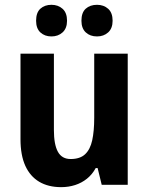

<svg xmlns="http://www.w3.org/2000/svg" viewBox="-20 -770 619 800"><path d="M512.2 -546.4V0H403.8L386.7 -69.8H378.9Q364.3 -43 342.3 -25.4Q320.3 -7.8 293 1Q265.6 9.8 234.9 9.8Q181.2 9.8 143.3 -12.7Q105.5 -35.2 85.4 -79.3Q65.4 -123.5 65.4 -189.9V-546.4H204.6V-228Q204.6 -168 221.2 -137.7Q237.8 -107.4 274.4 -107.4Q313.5 -107.4 334.7 -127.4Q356 -147.5 364.3 -185.8Q372.6 -224.1 372.6 -279.3V-546.4ZM130.4 -683.6Q130.4 -717.8 148.4 -733.9Q166.5 -750 194.3 -750Q222.2 -750 240.7 -733.4Q259.3 -716.8 259.3 -683.6Q259.3 -651.9 240.7 -635Q222.2 -618.2 194.3 -618.2Q166.5 -618.2 148.4 -634.8Q130.4 -651.4 130.4 -683.6ZM319.3 -683.6Q319.3 -717.8 337.4 -733.9Q355.5 -750 384.3 -750Q412.1 -750 430.7 -733.4Q449.2 -716.8 449.2 -683.6Q449.2 -651.9 430.7 -635Q412.1 -618.2 384.3 -618.2Q355.5 -618.2 337.4 -635Q319.3 -651.9 319.3 -683.6Z"/></svg>

Font: Open Sans SemiCondensed
Style: Bold
Weight: 700
Width: 4
Designer: Monotype Design Team
Foundry: Monotype Imaging Inc.
Version: Version 3.003